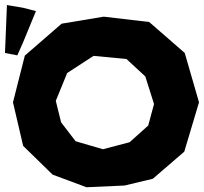

<svg xmlns="http://www.w3.org/2000/svg" viewBox="-26 -746 823 775"><path d="M392.6 -678.7 222.7 -650.4 74.2 -521.5 26.4 -333 67.4 -157.2 186.5 -41 323.2 9.8 476.6 2.9 590.8 -24.4 717.8 -133.8 777.3 -333 719.7 -532.2 576.2 -657.2ZM351.6 -520.5 484.4 -507.8 560.5 -437.5 595.7 -326.2 572.3 -239.3 497.1 -171.9 389.6 -143.6 279.3 -175.8 220.7 -252 199.2 -338.9 245.1 -451.2ZM2 -725.6 -2 -627 -5.9 -532.2 43.9 -522.5 66.4 -573.2 119.1 -701.2 66.4 -714.8Z"/></svg>

Font: MaokenAssortedSans-TC
Style: Regular
Weight: 500
Version: Version 0.83